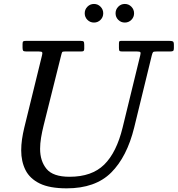

<svg xmlns="http://www.w3.org/2000/svg" viewBox="-20 -962 922 996"><path d="M298 -678 206 -310Q198 -278 193 -247.5Q188 -217 188 -190Q188 -126.5 221.5 -85.8Q255 -45 341 -45Q456.5 -45 520.5 -108Q584.5 -171 616 -300L707.5 -675Q710.5 -687 708.2 -691Q706 -695 689.5 -695H612.5Q601.5 -695 599.2 -699Q597 -703 597 -714V-735Q597 -742.5 598.5 -746.2Q600 -750 607.5 -750H857.5Q871 -750 876.5 -747.2Q882 -744.5 882 -730V-712Q882 -701 878 -698Q874 -695 863.5 -695H794.5Q777.5 -695 774.2 -691.8Q771 -688.5 767.5 -675L676 -300Q638.5 -148 556.5 -66.5Q474.5 15 326 15Q237.5 15 186 -10.2Q134.5 -35.5 112.2 -80Q90 -124.5 90 -182Q90 -210 94.2 -239.5Q98.5 -269 106 -300L197.5 -673Q201 -686 199 -690.5Q197 -695 180.5 -695H115.5Q103 -695 100 -699.2Q97 -703.5 97 -715V-734Q97 -745 100.8 -747.5Q104.5 -750 115.5 -750H397.5Q410.5 -750 413.8 -746.2Q417 -742.5 417 -729V-710Q417 -701 414 -698Q411 -695 401.5 -695H317.5Q304.5 -695 302.5 -691.5Q300.5 -688 298 -678ZM627.5 -845Q607.5 -845 593.5 -859Q579.5 -873 579.5 -893Q579.5 -913 593.5 -927.2Q607.5 -941.5 627.5 -941.5Q647.5 -941.5 661.5 -927.2Q675.5 -913 675.5 -893Q675.5 -873 661.5 -859Q647.5 -845 627.5 -845ZM467.5 -845Q447.5 -845 433.5 -859Q419.5 -873 419.5 -893Q419.5 -913 433.5 -927.2Q447.5 -941.5 467.5 -941.5Q487.5 -941.5 501.5 -927.2Q515.5 -913 515.5 -893Q515.5 -873 501.5 -859Q487.5 -845 467.5 -845Z"/></svg>

Font: Besley
Style: Italic
Weight: 400
Italic angle: -13°
Designer: Owen Earl
Foundry: indestructible type*
Version: Version 4.000; ttfautohint (v1.8.4.7-5d5b)